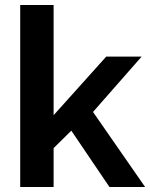

<svg xmlns="http://www.w3.org/2000/svg" viewBox="-20 -750 602 770"><path d="M419 0H562L353 -301L548 -523H406L195 -288V-730H61V0H195V-156L266 -226Z"/></svg>

Font: FIGSv2-sans-serif
Style: Bold
Weight: 700
Designer: Matt McInerney, Pablo Impallari, Rodrigo Fuenzalida,Mirko Velimirovic
Foundry: Matt McInerney, Pablo Impallari, Rodrigo Fuenzalida
Version: Version 4.021;hotconv 1.0.109;makeotfexe 2.5.65596